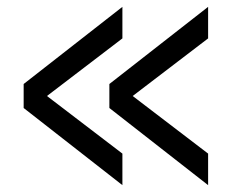

<svg xmlns="http://www.w3.org/2000/svg" viewBox="-20 -540 682 560"><path d="M587 0 299 -225V-295L587 -520V-428L367 -260L587 -92ZM337 0 49 -225V-295L337 -520V-428L117 -260L337 -92Z"/></svg>

Font: Hedvig Letters Sans
Style: Regular
Weight: 400
Designer: Alexander Örn & Tor Weibull
Foundry: Kanon Foundry
Version: Version 1.000; ttfautohint (v1.8.4.7-5d5b)